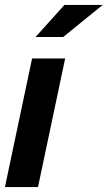

<svg xmlns="http://www.w3.org/2000/svg" viewBox="-22 -758 436 778"><path d="M-2 0 108 -521H242L132 0ZM122 -608 239 -738H394L234 -608Z"/></svg>

Font: Red Hat Display ExtraBold
Style: Italic
Weight: 800
Italic angle: -12°
Designer: Pentagram, MCKL
Foundry: Pentagram, MCKL
Version: Version 1.023